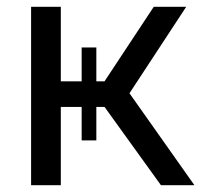

<svg xmlns="http://www.w3.org/2000/svg" viewBox="-20 -542 605 562"><path d="M359 -269 525 -522H430L286 -304H262V-403H219V-304H158V-522H71V0H158V-229H219V-131H262V-229H286L451 0H549Z"/></svg>

Font: FIGSv2-sans-serif Medium
Style: Regular
Weight: 500
Designer: Matt McInerney, Pablo Impallari, Rodrigo Fuenzalida,Mirko Velimirovic
Foundry: Matt McInerney, Pablo Impallari, Rodrigo Fuenzalida
Version: Version 4.021;hotconv 1.0.109;makeotfexe 2.5.65596